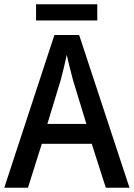

<svg xmlns="http://www.w3.org/2000/svg" viewBox="-20 -880 628 900"><path d="M436 -860H149V-784H436ZM476 0H587L351 -716H235L0 0H111L176 -206H410ZM322 -505 385 -299H202L265 -506C273 -537 285 -584 293 -623C299 -593 315 -533 322 -505Z"/></svg>

Font: Noto Sans Thai Looped SemiCondensed Medium
Style: Regular
Weight: 500
Width: 4
Designer: Sasikarn Vongin, Ben Mitchell
Foundry: The Fontpad Ltd
Version: Version 1.001